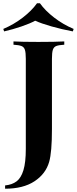

<svg xmlns="http://www.w3.org/2000/svg" viewBox="-54 -960 468 1168"><path d="M-23 168Q19 164 46.5 143.5Q74 123 88.5 75.5Q103 28 103 -54V-602Q103 -640 97.5 -657Q92 -674 76.5 -680Q61 -686 28 -688V-708Q78 -705 179 -705Q282 -705 337 -708V-688Q303 -686 288 -680Q273 -674 267.5 -657Q262 -640 262 -602V-236V-175Q262 -34 245 25Q224 98 155.5 143Q87 188 -23 188ZM394 -784 389 -769Q324 -781 260.5 -799Q197 -817 160 -834Q129 -817 76.5 -799Q24 -781 -29 -769L-34 -784Q30 -811 84.5 -853Q139 -895 171 -940H189Q221 -895 275.5 -853Q330 -811 394 -784Z"/></svg>

Font: Playfair Display SC
Style: Bold
Weight: 700
Designer: Claus Eggers Sørensen
Foundry: Claus Eggers Sørensen
Version: Version 1.200; ttfautohint (v1.6)